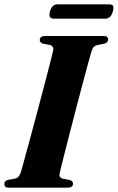

<svg xmlns="http://www.w3.org/2000/svg" viewBox="-22 -866 544 886"><path d="M253.5 -67.5Q248.5 -46 268 -41.5L300 -35.5Q315 -30 315 -19Q315 0 290 0H19Q6.5 0 2.2 -4.5Q-2 -9 -2 -16.5Q-2.5 -31 15 -36L48.5 -42Q66.5 -46 74.5 -72Q79.5 -89 91.2 -132Q103 -175 118.5 -232.5Q134 -290 150.8 -352.5Q167.5 -415 182.5 -472.5Q197.5 -530 208.5 -572.5Q219.5 -615 223 -631.5Q227.5 -653.5 208 -658.5L176 -664.5Q161.5 -669.5 161.5 -681Q161.5 -700 187 -700H456Q468.5 -700 472.8 -695.5Q477 -691 477 -684Q477 -669.5 459.5 -664.5L425 -657.5Q415.5 -655 410.2 -649.2Q405 -643.5 400 -628.5Q395 -612 383 -567.8Q371 -523.5 355.2 -464Q339.5 -404.5 322.8 -340.5Q306 -276.5 291.2 -218.5Q276.5 -160.5 266.2 -119.8Q256 -79 253.5 -67.5ZM208.5 -812.5Q217.5 -846 243 -846H482.5Q495.5 -846 499.8 -838.8Q504 -831.5 498.5 -813Q490 -780 464.5 -780H225Q200 -780 208.5 -812.5Z"/></svg>

Font: Fraunces 72pt S000
Style: Bold Italic
Weight: 700
Italic angle: -16°
Version: Version 1.000; ttfautohint (v1.8.3)